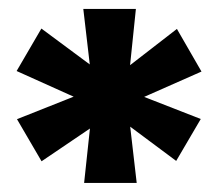

<svg xmlns="http://www.w3.org/2000/svg" viewBox="-20 -757 483 425"><path d="M180.8 -488.6 198.4 -485.6 72 -400 17.6 -493.2 153.6 -547.2 152.8 -538.6 16.8 -599.8 71.6 -693.8 200.8 -598 180.8 -596.4 164.4 -737.2H280.8L265.8 -592.2L249.4 -598.4L371.6 -693L426 -598.6L286.6 -537V-547.4L424.4 -493.6L370 -400.8L251 -489.4L266.8 -488.6L282.6 -352H166.2Z"/></svg>

Font: Easer Grotesk Variable
Style: Regular
Weight: 400
Designer: Boardeaser, Bonnie Shaver-Troup, Thomas Jockin
Foundry: Lexend
Version: Version 1.001;Glyphs 3.1.2 (3151)